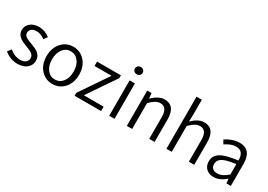

<svg xmlns="http://www.w3.org/2000/svg" viewBox="9 -1661 3549 2539"><g transform="rotate(30 1784.0 -391.5)"><path d="M32 -61 73 -116Q151 -51 236 -51Q290 -51 320 -77Q348 -102 348 -141Q348 -180 308 -208Q282 -225 222 -247Q146 -275 112 -301Q59 -342 59 -403Q59 -468 107 -510Q157 -554 242 -554Q331 -554 406 -494L367 -441Q301 -489 242 -489Q191 -489 163 -465Q137 -442 137 -407Q137 -371 175 -347Q197 -332 259 -310L289 -298L318 -286Q351 -271 372 -255Q426 -213 426 -145Q426 -77 376 -34Q323 13 233 13Q122 13 32 -61Z M591 -61Q516 -140 516 -269Q516 -400 591 -479Q660 -554 764 -554Q868 -554 938 -479Q1013 -400 1013 -269Q1013 -140 938 -61Q868 13 764 13Q661 13 591 -61ZM883 -114Q929 -173 929 -269Q929 -365 883 -425Q837 -485 764 -485Q691 -485 646 -425Q600 -366 600 -269Q600 -173 646 -114Q691 -55 764 -55Q837 -55 883 -114Z M1099 -44 1391 -473H1131V-540H1495V-497L1202 -67H1504V0H1099Z M1628 -540H1709V0H1628ZM1627 -672Q1610 -687 1610 -711Q1610 -737 1627 -752Q1643 -767 1669 -767Q1694 -767 1711 -752Q1728 -736 1728 -711Q1728 -687 1711 -672Q1693 -656 1669 -656Q1643 -656 1627 -672Z M1897 -540H1963L1971 -461H1974Q2069 -554 2156 -554Q2321 -554 2321 -343V0H2239V-333Q2239 -483 2132 -483Q2063 -483 1978 -395V0H1897Z M2502 -796H2583V-575L2580 -462Q2676 -554 2761 -554Q2926 -554 2926 -343V0H2844V-333Q2844 -483 2737 -483Q2668 -483 2583 -395V0H2502Z M3114 -26Q3069 -68 3069 -139Q3069 -227 3150 -275Q3228 -321 3404 -341Q3406 -486 3289 -486Q3245 -486 3198 -467Q3162 -452 3125 -426L3092 -483Q3137 -513 3182 -530Q3244 -554 3302 -554Q3485 -554 3485 -335V0H3418L3411 -66H3408Q3315 13 3226 13Q3157 13 3114 -26ZM3404 -128V-286Q3265 -270 3204 -235Q3148 -201 3148 -144Q3148 -53 3248 -53Q3320 -53 3404 -128Z"/></g></svg>

Font: Noto Sans CJK KR DemiLight
Style: Regular
Weight: 350
Designer: Ryoko NISHIZUKA à€õÀ (kana & ideographs); Paul D. Hunt (Latin, Greek & Cyrillic); Wenlong ZHANG NG  (bopomofo); Sandoll 
Foundry: Adobe Systems Incorporated
Version: Version 1.004 April 21, 2017